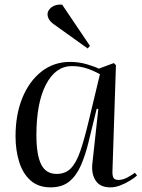

<svg xmlns="http://www.w3.org/2000/svg" viewBox="-20 -794 612 828"><path d="M465 -58Q464 -36 469.5 -27Q475 -18 491 -18Q509 -18 528 -28Q547 -38 562 -49L571 -37Q560 -27 540.5 -15Q521 -3 499 5.5Q477 14 456 14Q412 14 393 -14.5Q374 -43 378 -86L404 -324L397 -325L361 -178Q348 -125 329 -81Q310 -37 279 -11.5Q248 14 198 14Q145 14 111.5 -16Q78 -46 62.5 -96.5Q47 -147 47 -206Q47 -300 76.5 -372Q106 -444 159 -485.5Q212 -527 282 -527Q320 -527 354 -517Q388 -507 406 -498L471 -522L480 -513ZM224 -44Q262 -44 285.5 -68Q309 -92 326.5 -143Q344 -194 363 -274L411 -474Q380 -491 351 -500Q322 -509 290 -509Q220 -509 178.5 -430Q137 -351 137 -211Q137 -126 157.5 -85Q178 -44 224 -44ZM368 -596 358 -585 214 -688Q185 -708 185 -733Q185 -749 202 -762.5Q219 -776 248 -774Z"/></svg>

Font: Literata 72pt
Style: Italic
Weight: 400
Italic angle: -2°
Designer: Latin by Veronika Burian and Jose Scaglione. Greek by Irene Vlachou. Cyrillic by Vera Evstafieva
Foundry: TypeTogether
Version: Version 3.002